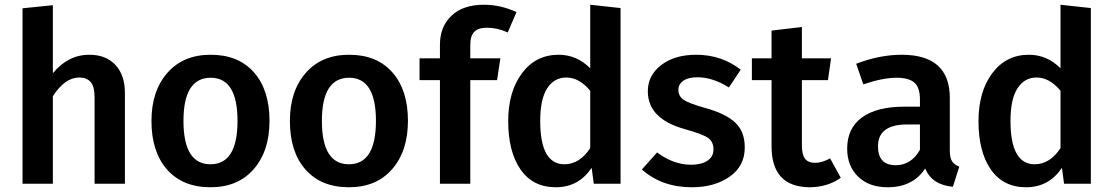

<svg xmlns="http://www.w3.org/2000/svg" viewBox="-20 -775 4697 810"><path d="M357 -544Q427 -544 467 -501Q507 -458 507 -383V0H379V-363Q379 -410 362.5 -429Q346 -448 314 -448Q254 -448 203 -369V0H75V-740L203 -753V-466Q267 -544 357 -544Z M869 -544Q986 -544 1051.5 -469.5Q1117 -395 1117 -265Q1117 -138 1050.5 -61.5Q984 15 868 15Q751 15 685 -59.5Q619 -134 619 -265Q619 -391 686 -467.5Q753 -544 869 -544ZM869 -447Q754 -447 754 -265Q754 -82 868 -82Q982 -82 982 -265Q982 -447 869 -447Z M1453 -544Q1570 -544 1635.5 -469.5Q1701 -395 1701 -265Q1701 -138 1634.5 -61.5Q1568 15 1452 15Q1335 15 1269 -59.5Q1203 -134 1203 -265Q1203 -391 1270 -467.5Q1337 -544 1453 -544ZM1453 -447Q1338 -447 1338 -265Q1338 -82 1452 -82Q1566 -82 1566 -265Q1566 -447 1453 -447Z M2035 -658Q1997 -658 1980.5 -640.5Q1964 -623 1964 -585V-529H2091L2077 -437H1964V0H1836V-437H1750V-529H1836V-587Q1836 -662 1884.5 -708.5Q1933 -755 2022 -755Q2092 -755 2159 -724L2122 -638Q2079 -658 2035 -658Z M2470 -755 2598 -741V0H2485L2476 -67Q2421 15 2325 15Q2228 15 2176 -60Q2124 -135 2124 -264Q2124 -388 2182 -466Q2240 -544 2337 -544Q2413 -544 2470 -487ZM2361 -82Q2425 -82 2470 -150V-392Q2424 -448 2369 -448Q2318 -448 2288.5 -402.5Q2259 -357 2259 -265Q2259 -82 2361 -82Z M2917 -544Q3024 -544 3105 -481L3055 -406Q2987 -449 2922 -449Q2884 -449 2863 -434.5Q2842 -420 2842 -396Q2842 -369 2864 -354Q2886 -339 2953 -320Q3039 -297 3080.5 -259Q3122 -221 3122 -153Q3122 -74 3058 -29.5Q2994 15 2899 15Q2772 15 2688 -60L2752 -132Q2821 -80 2896 -80Q2939 -80 2964.5 -97Q2990 -114 2990 -144Q2990 -177 2967.5 -193Q2945 -209 2870 -230Q2713 -273 2713 -390Q2713 -457 2769.5 -500.5Q2826 -544 2917 -544Z M3482 -107 3527 -25Q3471 15 3394 15Q3235 13 3235 -158V-437H3152V-529H3235V-646L3363 -661V-529H3486L3473 -437H3363V-161Q3363 -122 3376.5 -105Q3390 -88 3419 -88Q3448 -88 3482 -107Z M3987 -140Q3987 -109 3996.5 -94.5Q4006 -80 4027 -72L4000 13Q3912 5 3883 -64Q3831 15 3725 15Q3646 15 3600 -30Q3554 -75 3554 -148Q3554 -234 3616.5 -279.5Q3679 -325 3795 -325H3861V-355Q3861 -406 3837.5 -426.5Q3814 -447 3762 -447Q3704 -447 3622 -419L3592 -506Q3691 -544 3784 -544Q3987 -544 3987 -362ZM3759 -78Q3824 -78 3861 -143V-250H3808Q3684 -250 3684 -158Q3684 -78 3759 -78Z M4454 -755 4582 -741V0H4469L4460 -67Q4405 15 4309 15Q4212 15 4160 -60Q4108 -135 4108 -264Q4108 -388 4166 -466Q4224 -544 4321 -544Q4397 -544 4454 -487ZM4345 -82Q4409 -82 4454 -150V-392Q4408 -448 4353 -448Q4302 -448 4272.5 -402.5Q4243 -357 4243 -265Q4243 -82 4345 -82Z"/></svg>

Font: FiraGO Medium
Style: Regular
Weight: 500
Designer: bBox Type
Foundry: bBox Type GmbH
Version: Version 1.001;PS 001.001;hotconv 1.0.88;makeotf.lib2.5.64775